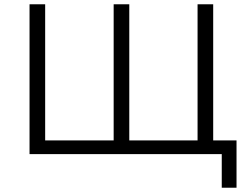

<svg xmlns="http://www.w3.org/2000/svg" viewBox="-20 -720 1157 897"><path d="M118 0V-700H191V-64H511V-700H584V-64H903V-700H976V0ZM1016 157V0H902V-64H1085V157Z"/></svg>

Font: Montserrat
Style: Regular
Weight: 400
Designer: Julieta Ulanovsky
Foundry: Julieta Ulanovsky
Version: Version 9.000; ttfautohint (v1.8.4.7-5d5b)